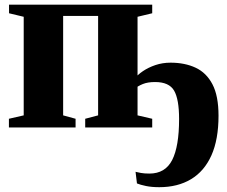

<svg xmlns="http://www.w3.org/2000/svg" viewBox="-20 -543 968 818"><path d="M658.5 254.5Q626.5 254.5 602.2 249.5Q578 244.5 563.5 238.5L557.5 189Q565.5 191 580.2 193.8Q595 196.5 616.5 196.5Q684 196.5 713.5 138.8Q743 81 743 -36Q743 -120 721.8 -156.8Q700.5 -193.5 640.5 -193.5Q609.5 -193.5 588.5 -185Q567.5 -176.5 552 -163.5V-206Q565.5 -224 588.8 -239.8Q612 -255.5 642.2 -265.8Q672.5 -276 706.5 -276Q767.5 -276 813.5 -254.5Q859.5 -233 885.2 -183.8Q911 -134.5 911 -50Q911 51 880.8 118.8Q850.5 186.5 793.8 220.5Q737 254.5 658.5 254.5ZM18 0V-37L81 -51.5V-471.5L18.5 -486.5V-523H628.5V-486.5L566 -471.5V-51.5L628.5 -37V0H343V-37L398 -51.5V-475H249V-51.5L302 -37V0Z"/></svg>

Font: Merriweather 96pt Black
Style: Regular
Weight: 900
Version: Version 2.100